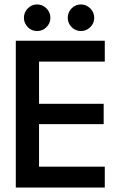

<svg xmlns="http://www.w3.org/2000/svg" viewBox="-20 -843 568 863"><path d="M51 -660H451V-566H155.5V-376.5H446V-285H155.5V-94H451V0H51ZM344 -703.5Q319 -703.5 301.8 -721.2Q284.5 -739 284.5 -763Q284.5 -787.5 301.8 -805.2Q319 -823 344 -823Q368 -823 385.8 -805.2Q403.5 -787.5 403.5 -763Q403.5 -738.5 385.8 -721Q368 -703.5 344 -703.5ZM147 -703.5Q122 -703.5 104.8 -721.2Q87.5 -739 87.5 -763Q87.5 -787.5 104.8 -805.2Q122 -823 147 -823Q171.5 -823 189 -805.2Q206.5 -787.5 206.5 -763Q206.5 -738.5 189 -721Q171.5 -703.5 147 -703.5Z"/></svg>

Font: League Spartan Thin Medium
Style: Regular
Weight: 500
Version: Version 2.002